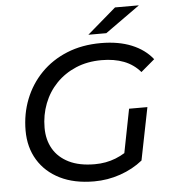

<svg xmlns="http://www.w3.org/2000/svg" viewBox="-59 -941 890 1002"><g transform="rotate(-5 386.0 -439.5)"><path d="M394 8Q290 8 215.5 -29Q141 -66 100.5 -132.5Q60 -199 60 -287Q60 -374 90 -450.5Q120 -527 176.5 -585Q233 -643 312.5 -675.5Q392 -708 491 -708Q583 -708 651.5 -680Q720 -652 761 -600L689 -539Q654 -580 603.5 -599.5Q553 -619 487 -619Q412 -619 352 -593.5Q292 -568 249 -523.5Q206 -479 183 -419.5Q160 -360 160 -293Q160 -230 187.5 -182.5Q215 -135 269.5 -108Q324 -81 405 -81Q464 -81 514.5 -101Q565 -121 610 -159L649 -79Q598 -38 531.5 -15Q465 8 394 8ZM557 -94 608 -354H704L649 -79ZM430 -757 581 -887H706L524 -757Z"/></g></svg>

Font: Montserrat Thin Medium
Style: Italic
Weight: 500
Italic angle: -11.3°
Version: Version 9.000